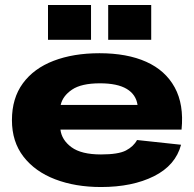

<svg xmlns="http://www.w3.org/2000/svg" viewBox="-20 -740 782 772"><path d="M386 12Q283 12 202 -19Q121 -50 74.5 -110Q28 -170 28 -257Q28 -345 72 -405Q116 -465 195.5 -495.5Q275 -526 380 -526Q491 -526 568 -491.5Q645 -457 682.5 -388.5Q720 -320 710 -219H223Q228 -177 267.5 -148Q307 -119 386 -119Q456 -119 486.5 -135Q517 -151 531 -177L708 -158Q686 -75 599 -31.5Q512 12 386 12ZM382 -405Q307 -405 269.5 -379.5Q232 -354 224 -318H533Q527 -360 489.5 -382.5Q452 -405 382 -405ZM415 -580V-720H588V-580ZM173 -580V-720H346V-580Z"/></svg>

Font: Special Gothic Expanded One
Style: Regular
Weight: 400
Designer: Alistair McCready
Foundry: Monolith
Version: Version 1.010; ttfautohint (v1.8.4.7-5d5b)